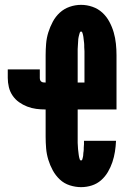

<svg xmlns="http://www.w3.org/2000/svg" viewBox="-20 -763 540 791"><path d="M314 8Q291 8 267.5 0.5Q244 -7 226.5 -23.5Q209 -40 197.5 -61Q186 -82 179 -105Q172 -128 170 -152Q168 -176 168 -200V-312H167Q148 -312 129 -314.5Q110 -317 92 -324Q74 -331 58.5 -342Q43 -353 32 -369Q21 -385 16.5 -404Q12 -423 12 -442V-477H144V-442Q144 -437 145.5 -433Q147 -429 150.5 -426.5Q154 -424 158.5 -423.5Q163 -423 167 -423H168V-535Q168 -559 170 -583Q172 -607 179 -629.5Q186 -652 197.5 -673.5Q209 -695 226.5 -711Q244 -727 267 -735Q290 -743 314 -743Q338 -743 361 -735Q384 -727 401.5 -711Q419 -695 430.5 -673.5Q442 -652 448.5 -629.5Q455 -607 457.5 -583Q460 -559 460 -535V-312H300V-200Q300 -196 300 -191.5Q300 -187 300 -183Q300 -179 300 -174.5Q300 -170 300.5 -166Q301 -162 301 -157.5Q301 -153 301.5 -149Q302 -145 302.5 -140.5Q303 -136 303.5 -132Q304 -128 304.5 -124Q305 -120 306 -115.5Q307 -111 308.5 -106.5Q310 -102 314 -102Q318 -102 319 -106Q320 -110 321 -113.5Q322 -117 322.5 -120.5Q323 -124 323 -127.5Q323 -131 323.5 -134Q324 -137 324.5 -140.5Q325 -144 325 -147.5Q325 -151 325 -154.5Q325 -158 325.5 -161.5Q326 -165 326 -168.5Q326 -172 326 -175.5Q326 -179 326 -183H458Q457 -160 453.5 -138Q450 -116 443 -95Q436 -74 424.5 -54.5Q413 -35 396.5 -20.5Q380 -6 358.5 1Q337 8 314 8ZM300 -423H328V-535Q328 -539 328 -543.5Q328 -548 328 -552Q328 -556 327.5 -560.5Q327 -565 327 -569Q327 -573 327 -577.5Q327 -582 326.5 -586Q326 -590 325.5 -594Q325 -598 324.5 -602.5Q324 -607 323.5 -611Q323 -615 322 -619Q321 -623 319.5 -628Q318 -633 314 -633Q310 -633 308.5 -628Q307 -623 306 -619Q305 -615 304 -611Q303 -607 302.5 -602.5Q302 -598 302 -594Q302 -590 301.5 -586Q301 -582 301 -577.5Q301 -573 300.5 -569Q300 -565 300 -560.5Q300 -556 300 -552Q300 -548 300 -543.5Q300 -539 300 -535Z"/></svg>

Font: Iosevka Slab Heavy
Style: Regular
Weight: 900
Monospace: yes
Designer: Belleve Invis
Foundry: Belleve Invis
Version: Version 11.1.0; ttfautohint (v1.8.3)